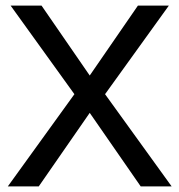

<svg xmlns="http://www.w3.org/2000/svg" viewBox="-20 -669 644 689"><path d="M596 0 357 -331 586 -649H475L302 -398L129 -649H18L247 -331L8 0H119L302 -264L485 0Z"/></svg>

Font: Gamestation Text
Style: Bold
Weight: 400
Designer: Jonas Hecksher
Foundry: Jonas Hecksher, Playtypeª, e-types AS
Version: Version 1.003